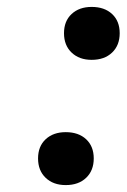

<svg xmlns="http://www.w3.org/2000/svg" viewBox="-20 -524 366 555"><path d="M90 -66Q90 -101 112 -121.5Q134 -142 170 -142Q207 -142 229 -121.5Q251 -101 251 -66Q251 -31 229 -10Q207 11 170 11Q134 11 112 -10Q90 -31 90 -66ZM165 -428Q165 -463 187 -483.5Q209 -504 245 -504Q282 -504 304 -483.5Q326 -463 326 -428Q326 -393 304 -372Q282 -351 245 -351Q209 -351 187 -372Q165 -393 165 -428Z"/></svg>

Font: PT Sans
Style: Bold Italic
Weight: 700
Italic angle: -12°
Designer: A.Korolkova, O.Umpeleva, V.Yefimov
Foundry: ParaType Ltd
Version: Version 2.003W OFL